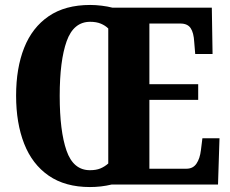

<svg xmlns="http://www.w3.org/2000/svg" viewBox="-20 -745 927 775"><path d="M343 10Q243 10 176.5 -36Q110 -82 77.5 -165Q45 -248 45 -359Q45 -470 77.5 -552Q110 -634 176.5 -679.5Q243 -725 344 -725Q366 -725 390.5 -722Q415 -719 434 -714H835L838 -527H768L764 -575Q762 -613 749.5 -631.5Q737 -650 708 -650H583V-405H780V-342H583V-64H733Q759 -64 773 -84.5Q787 -105 791 -139L797 -187H866L860 0H430Q388 10 343 10ZM343 -58Q368 -58 385 -65Q402 -72 417 -85V-630Q405 -642 387 -649.5Q369 -657 344 -657Q277 -657 249 -578.5Q221 -500 221 -358Q221 -216 248.5 -137Q276 -58 343 -58Z"/></svg>

Font: Noto Serif Tamil ExtraCondensed Black
Style: Italic
Weight: 900
Width: 2
Italic angle: -12°
Designer: Indian Type Foundry, Tom Grace, and the Monotype Design Team
Foundry: Monotype Imaging Inc.
Version: Version 2.003; ttfautohint (v1.8.4.7-5d5b)